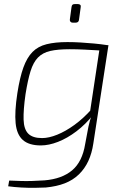

<svg xmlns="http://www.w3.org/2000/svg" viewBox="-20 -700 611 940"><path d="M470 -479H511L437 2Q430 50 412.5 88Q395 126 366 154Q337 182 297 197.5Q257 213 204 218Q185 219 152 219.5Q119 220 83.5 218Q48 216 20 212L25 184Q52 185 80 186Q108 187 137.5 186Q167 185 198 183Q283 176 333 134Q383 92 397 5Q406 -46 413 -80Q420 -114 429 -133L419 -141ZM310 -494Q342 -494 374.5 -492Q407 -490 440 -487Q473 -484 505 -479L487 -452Q433 -455 395 -457Q357 -459 321 -459Q263 -459 226 -450.5Q189 -442 166 -418.5Q143 -395 129.5 -351.5Q116 -308 105 -239Q94 -162 95.5 -114.5Q97 -67 118.5 -45.5Q140 -24 186 -24Q219 -24 260 -40.5Q301 -57 344.5 -88.5Q388 -120 429 -166L437 -139Q399 -91 354 -57Q309 -23 264 -5.5Q219 12 180 12Q122 12 92 -14.5Q62 -41 56.5 -97Q51 -153 65 -244Q77 -321 94.5 -369.5Q112 -418 139 -445.5Q166 -473 208 -483.5Q250 -494 310 -494ZM362 -680Q369 -680 373 -676Q377 -672 375 -664L367 -605Q366 -589 350 -589H336Q329 -589 325 -593.5Q321 -598 322 -605L330 -664Q331 -673 334.5 -676.5Q338 -680 346 -680Z"/></svg>

Font: Exo 2 ExtraLight
Style: Italic
Weight: 250
Italic angle: -8°
Designer: Natanael Gama
Foundry: Natanael Gama
Version: Version 2.010